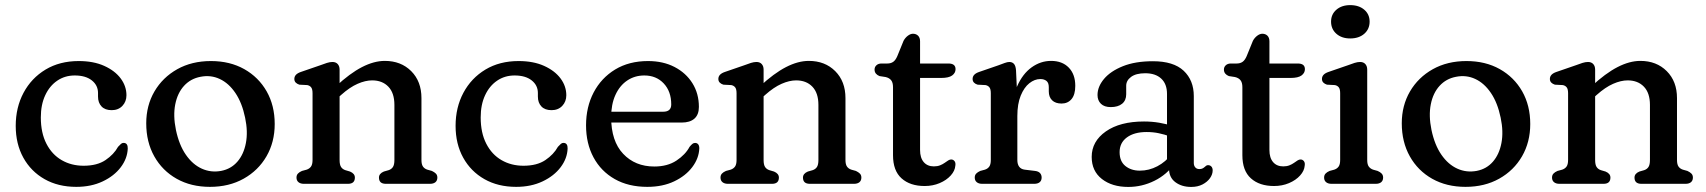

<svg xmlns="http://www.w3.org/2000/svg" viewBox="-20 -719 6672 751"><path d="M474.6 -346.4Q474.6 -321.7 458.8 -304.9Q442.9 -288.1 416.8 -288.1Q391 -288.1 377.2 -302.6Q363.4 -317.2 363.4 -341.3V-355.2Q363.4 -385.4 339.1 -404.6Q314.8 -423.8 272.4 -423.8Q233.9 -423.8 204 -403.5Q174 -383.2 156.9 -346.4Q139.7 -309.6 139.7 -259.7Q139.7 -199.2 161.6 -156.8Q183.4 -114.4 221.3 -92.6Q259.1 -70.7 307.2 -70.7Q359.8 -70.7 392.6 -92.8Q425.3 -114.9 441.7 -144.7Q448.9 -152.7 453.5 -156.5Q458.1 -160.3 463.9 -160.1Q472.1 -159.9 476.1 -154.2Q480 -148.4 479.7 -137.9Q478.2 -99.1 452.4 -64.9Q426.5 -30.6 381.6 -9.4Q336.7 11.9 278.4 11.9Q207.6 11.9 154.3 -18.3Q100.9 -48.6 71.2 -102.4Q41.5 -156.2 41.5 -226.6Q41.5 -298.7 72.1 -356.1Q102.8 -413.5 158.2 -446.9Q213.6 -480.2 288 -480.2Q345.7 -480.2 387.5 -461.4Q429.3 -442.6 452 -412.3Q474.6 -381.9 474.6 -346.4Z M805 -480.2Q879.1 -480.2 935.3 -448.7Q991.4 -417.1 1023 -361.7Q1054.5 -306.2 1054.5 -233.9Q1054.5 -163.3 1022.4 -107.7Q990.2 -52.1 933.1 -20.1Q876 11.9 801.2 11.9Q727.3 11.9 671.1 -19.7Q615 -51.3 583.5 -107.4Q552 -163.5 552 -236.7Q552 -306.2 584.1 -361.3Q616.3 -416.3 673.3 -448.3Q730.3 -480.2 805 -480.2ZM845.2 -50.6Q883.7 -58.1 908.5 -86.6Q933.3 -115.1 941.8 -159.6Q950.3 -204 938.8 -258.6Q926.8 -316.8 900.8 -355.2Q874.8 -393.7 839.5 -410.1Q804.3 -426.6 764.1 -418.6Q725.4 -411.3 699.8 -383.2Q674.2 -355.1 665.5 -310.9Q656.7 -266.7 668.1 -211Q680.4 -152.2 706.9 -113.9Q733.4 -75.5 769.4 -59.3Q805.3 -43.1 845.2 -50.6Z M1308.3 -446.6V-93.4Q1308.3 -74.5 1314.1 -65.8Q1319.8 -57.1 1330.9 -53.4L1349.1 -48Q1368.1 -40 1368.1 -24.4Q1368.1 0 1341.1 0H1168.7Q1155.3 0 1147.5 -6.4Q1139.7 -12.8 1139.7 -24.4Q1139.7 -34 1145.3 -40Q1150.9 -46 1161.1 -50.4L1179.5 -55.4Q1190.4 -59.1 1196.4 -67.4Q1202.5 -75.7 1202.5 -93.4V-354.2Q1202.5 -370.4 1197.1 -377.3Q1191.8 -384.2 1181.9 -386.2L1150.9 -387.8Q1142 -390.6 1136.6 -396.1Q1131.3 -401.6 1131.3 -410.2Q1131.3 -419.6 1137.6 -426.4Q1144 -433.2 1156.9 -437.6L1232.3 -463.6Q1247 -469.1 1258.7 -472.9Q1270.4 -476.6 1280.5 -476.6Q1293.5 -476.6 1300.9 -468.5Q1308.3 -460.4 1308.3 -446.6ZM1291.5 -327.4 1266.1 -355.8 1293.3 -380.8Q1348.8 -432.4 1395.9 -456.6Q1442.9 -480.8 1485.2 -480.8Q1548.3 -480.8 1588.4 -440.8Q1628.5 -400.7 1628.5 -335.2V-93.4Q1628.5 -75.7 1634.6 -67.3Q1640.6 -58.9 1651.5 -55.4L1669.3 -50.4Q1679.5 -45.6 1685.1 -39.8Q1690.7 -34 1690.7 -24.4Q1690.7 -12.8 1683.2 -6.4Q1675.6 0 1661.7 0H1489.3Q1462.3 0 1462.3 -24.4Q1462.3 -40 1481.3 -48L1500.1 -53.4Q1511.2 -57.1 1516.9 -65.8Q1522.7 -74.5 1522.7 -93.4V-308.8Q1522.7 -355.4 1499 -380Q1475.3 -404.6 1435.6 -404.6Q1409.2 -404.6 1378.7 -391.2Q1348.1 -377.8 1314.5 -347.8Z M2195.1 -346.4Q2195.1 -321.7 2179.3 -304.9Q2163.4 -288.1 2137.3 -288.1Q2111.5 -288.1 2097.7 -302.6Q2083.9 -317.2 2083.9 -341.3V-355.2Q2083.9 -385.4 2059.6 -404.6Q2035.3 -423.8 1992.9 -423.8Q1954.4 -423.8 1924.5 -403.5Q1894.5 -383.2 1877.4 -346.4Q1860.2 -309.6 1860.2 -259.7Q1860.2 -199.2 1882.1 -156.8Q1903.9 -114.4 1941.8 -92.6Q1979.6 -70.7 2027.7 -70.7Q2080.3 -70.7 2113.1 -92.8Q2145.8 -114.9 2162.2 -144.7Q2169.4 -152.7 2174 -156.5Q2178.6 -160.3 2184.4 -160.1Q2192.6 -159.9 2196.6 -154.2Q2200.5 -148.4 2200.2 -137.9Q2198.7 -99.1 2172.9 -64.9Q2147 -30.6 2102.1 -9.4Q2057.2 11.9 1998.9 11.9Q1928.1 11.9 1874.8 -18.3Q1821.4 -48.6 1791.7 -102.4Q1762 -156.2 1762 -226.6Q1762 -298.7 1792.6 -356.1Q1823.3 -413.5 1878.7 -446.9Q1934.1 -480.2 2008.5 -480.2Q2066.2 -480.2 2108 -461.4Q2149.8 -442.6 2172.5 -412.3Q2195.1 -381.9 2195.1 -346.4Z M2713.7 -300.8Q2713.7 -270.6 2696.3 -255.1Q2678.9 -239.6 2646.1 -239.6H2333.7V-282H2573.9Q2605.5 -282 2605.5 -310.4Q2605.5 -361.4 2576.2 -392.6Q2546.9 -423.8 2500.3 -423.8Q2462.5 -423.8 2433.1 -403.9Q2403.7 -384 2387.1 -347.4Q2370.5 -310.8 2370.5 -260.4Q2370.5 -167 2417.5 -117.4Q2464.4 -67.7 2539.3 -67.7Q2590.8 -67.7 2625.9 -90.9Q2660.9 -114.1 2677.1 -144.5Q2683.8 -152.7 2688.7 -156.5Q2693.5 -160.3 2699.5 -159.9Q2706.7 -159.7 2711 -154.4Q2715.3 -149 2715.3 -138.7Q2713.8 -99.9 2688 -65.6Q2662.2 -31.2 2617.1 -9.7Q2571.9 11.9 2511.8 11.9Q2438.2 11.9 2384.4 -18.6Q2330.6 -49.2 2301.4 -103.6Q2272.3 -158 2272.3 -228.8Q2272.3 -300.5 2302 -357.3Q2331.8 -414.1 2386.2 -447.2Q2440.7 -480.2 2514.7 -480.2Q2573.7 -480.2 2618.5 -457Q2663.3 -433.7 2688.5 -393.3Q2713.7 -352.8 2713.7 -300.8Z M2966.8 -446.6V-93.4Q2966.8 -74.5 2972.6 -65.8Q2978.3 -57.1 2989.4 -53.4L3007.6 -48Q3026.6 -40 3026.6 -24.4Q3026.6 0 2999.6 0H2827.2Q2813.8 0 2806 -6.4Q2798.2 -12.8 2798.2 -24.4Q2798.2 -34 2803.8 -40Q2809.4 -46 2819.6 -50.4L2838 -55.4Q2848.9 -59.1 2854.9 -67.4Q2861 -75.7 2861 -93.4V-354.2Q2861 -370.4 2855.6 -377.3Q2850.3 -384.2 2840.4 -386.2L2809.4 -387.8Q2800.5 -390.6 2795.1 -396.1Q2789.8 -401.6 2789.8 -410.2Q2789.8 -419.6 2796.1 -426.4Q2802.5 -433.2 2815.4 -437.6L2890.8 -463.6Q2905.5 -469.1 2917.2 -472.9Q2928.9 -476.6 2939 -476.6Q2952 -476.6 2959.4 -468.5Q2966.8 -460.4 2966.8 -446.6ZM2950 -327.4 2924.6 -355.8 2951.8 -380.8Q3007.3 -432.4 3054.4 -456.6Q3101.4 -480.8 3143.7 -480.8Q3206.8 -480.8 3246.9 -440.8Q3287 -400.7 3287 -335.2V-93.4Q3287 -75.7 3293.1 -67.3Q3299.1 -58.9 3310 -55.4L3327.8 -50.4Q3338 -45.6 3343.6 -39.8Q3349.2 -34 3349.2 -24.4Q3349.2 -12.8 3341.7 -6.4Q3334.1 0 3320.2 0H3147.8Q3120.8 0 3120.8 -24.4Q3120.8 -40 3139.8 -48L3158.6 -53.4Q3169.7 -57.1 3175.4 -65.8Q3181.2 -74.5 3181.2 -93.4V-308.8Q3181.2 -355.4 3157.5 -380Q3133.8 -404.6 3094.1 -404.6Q3067.7 -404.6 3037.2 -391.2Q3006.6 -377.8 2973 -347.8Z M3444 -417.7 3420.2 -421.4Q3411.3 -424.8 3406 -431.2Q3400.8 -437.7 3400.8 -446.9Q3400.8 -457 3408.2 -463.8Q3415.7 -470.6 3427.9 -470.6H3450.8Q3464.4 -470.6 3473.6 -477Q3482.8 -483.3 3489.7 -499.2L3514.2 -559.4Q3520.7 -571.5 3531.1 -579.3Q3541.4 -587 3551 -587Q3563.3 -587 3571.1 -579.3Q3578.8 -571.5 3578.8 -557.4V-132.2Q3578.8 -101.6 3593.2 -84.9Q3607.6 -68.2 3632.8 -68.2Q3646.6 -68.2 3656.9 -72.3Q3667.2 -76.4 3675 -82Q3682.7 -87.6 3689.1 -91.6Q3695.5 -95.6 3701.2 -95.2Q3708.6 -95 3713.6 -88.7Q3718.6 -82.3 3716.8 -71.2Q3715.3 -50.9 3698.8 -32.6Q3682.3 -14.2 3655.5 -2.8Q3628.7 8.6 3596.8 8.6Q3539.8 8.6 3506.4 -21.4Q3473 -51.3 3473 -111.8V-377.9Q3473 -395.9 3465.8 -405Q3458.7 -414.2 3444 -417.7ZM3529.2 -414.1V-470.6H3689.8Q3703.4 -470.6 3710.5 -465.2Q3717.6 -459.7 3717.6 -448.3Q3717.6 -433.6 3704.3 -423.8Q3691 -414.1 3661.2 -414.1Z M3937.2 -264Q3937.2 -333.3 3958.6 -381.8Q3980 -430.3 4015.2 -455.6Q4050.3 -480.8 4091.3 -480.8Q4134.9 -480.8 4160.4 -454.6Q4185.9 -428.4 4185.9 -383.2Q4185.9 -348.8 4171.3 -331.4Q4156.6 -314 4132.3 -314Q4108.3 -314 4095.3 -326.7Q4082.3 -339.5 4082.3 -361.6V-378Q4082.3 -395.3 4073.2 -402.5Q4064 -409.8 4049.2 -409.8Q4026.9 -409.8 4006.3 -393.5Q3985.7 -377.2 3972.5 -344.9Q3959.3 -312.7 3959.3 -265.2ZM3954.1 -444.2 3959.3 -332.4V-93.4Q3959.3 -76.5 3966.5 -66.9Q3973.6 -57.3 3987.9 -55.4L4028.9 -50.4Q4041.9 -48.8 4048.1 -41.9Q4054.3 -35 4054.3 -24.4Q4054.3 -12.8 4046.8 -6.4Q4039.2 0 4025.3 0H3821.7Q3808.3 0 3800.5 -6.4Q3792.7 -12.8 3792.7 -24.4Q3792.7 -34 3798.3 -39.9Q3803.9 -45.8 3814.1 -50.4L3832.5 -55.4Q3843.4 -58.9 3849.4 -67.3Q3855.5 -75.7 3855.5 -93.4V-354.2Q3855.5 -370.4 3850.1 -377.3Q3844.8 -384.2 3834.9 -386.2L3803.9 -387.8Q3795 -390.4 3789.6 -396Q3784.3 -401.6 3784.3 -410.2Q3784.3 -419.6 3790.6 -426.4Q3797 -433.2 3809.9 -437.6L3885.3 -463.6Q3898.6 -468.5 3909.6 -472.6Q3920.6 -476.6 3927.9 -476.6Q3939.3 -476.6 3946 -469.2Q3952.7 -461.8 3954.1 -444.2Z M4552.7 -58.8V-77.2L4544.7 -88.8V-351.5Q4544.7 -390.6 4522.1 -411.5Q4499.6 -432.5 4459.6 -432.5Q4423.5 -432.5 4404.3 -418.3Q4385.1 -404.1 4385.1 -383.7V-350.3Q4385.1 -326.3 4369.1 -313.2Q4353.1 -300.1 4324.5 -300.1Q4299.7 -300.1 4286.3 -313Q4272.9 -326 4272.9 -347.3Q4272.9 -380 4298.3 -410.3Q4323.7 -440.6 4372.2 -460.1Q4420.7 -479.5 4489.6 -479.5Q4570.1 -479.5 4609.8 -442.3Q4649.5 -405 4649.5 -343.1V-81.6Q4649.5 -70.8 4655.3 -64.3Q4661 -57.7 4671.2 -57.7Q4678.7 -57.7 4683.3 -60Q4687.8 -62.2 4691.1 -65.1Q4694.5 -68.1 4697.7 -70.6Q4700.9 -73 4705.2 -73Q4713.3 -73 4718.3 -67.5Q4723.3 -62 4723.3 -52.4Q4723.3 -37 4712.8 -22.1Q4702.2 -7.2 4683.4 2.5Q4664.6 12.2 4639.5 12.2Q4602.1 12.2 4577.4 -6.4Q4552.7 -24.9 4552.7 -58.8ZM4250.1 -105.3Q4250.1 -166 4305.4 -204.9Q4360.8 -243.8 4454.8 -243.8Q4485.6 -243.8 4514.7 -238.9Q4543.7 -234 4564.9 -226L4555.3 -185.8Q4535.1 -193.1 4512.8 -197.8Q4490.5 -202.6 4465 -202.6Q4416.5 -202.6 4387.9 -181.6Q4359.3 -160.6 4359.3 -123.9Q4359.3 -87.9 4381.9 -69.7Q4404.5 -51.5 4438.3 -51.5Q4474.4 -51.5 4507 -68.7Q4539.6 -85.8 4563.3 -116.9L4575.7 -80.7Q4544.6 -36.2 4495.8 -12Q4447 12.2 4393.1 12.2Q4329.9 12.2 4290 -18.9Q4250.1 -50 4250.1 -105.3Z M4810.5 -417.7 4786.7 -421.4Q4777.8 -424.8 4772.5 -431.2Q4767.3 -437.7 4767.3 -446.9Q4767.3 -457 4774.7 -463.8Q4782.2 -470.6 4794.4 -470.6H4817.3Q4830.9 -470.6 4840.1 -477Q4849.3 -483.3 4856.2 -499.2L4880.7 -559.4Q4887.2 -571.5 4897.6 -579.3Q4907.9 -587 4917.5 -587Q4929.8 -587 4937.6 -579.3Q4945.3 -571.5 4945.3 -557.4V-132.2Q4945.3 -101.6 4959.7 -84.9Q4974.1 -68.2 4999.3 -68.2Q5013.1 -68.2 5023.4 -72.3Q5033.7 -76.4 5041.5 -82Q5049.2 -87.6 5055.6 -91.6Q5062 -95.6 5067.7 -95.2Q5075.1 -95 5080.1 -88.7Q5085.1 -82.3 5083.3 -71.2Q5081.8 -50.9 5065.3 -32.6Q5048.8 -14.2 5022 -2.8Q4995.2 8.6 4963.3 8.6Q4906.3 8.6 4872.9 -21.4Q4839.5 -51.3 4839.5 -111.8V-377.9Q4839.5 -395.9 4832.3 -405Q4825.2 -414.2 4810.5 -417.7ZM4895.7 -414.1V-470.6H5056.3Q5069.9 -470.6 5077 -465.2Q5084.1 -459.7 5084.1 -448.3Q5084.1 -433.6 5070.8 -423.8Q5057.5 -414.1 5027.7 -414.1Z M5327.8 -446.6V-93.4Q5327.8 -75.7 5334 -67.4Q5340.1 -59.1 5350.8 -55.4L5368.6 -50.4Q5378.8 -46 5384.4 -40Q5390 -34 5390 -24.4Q5390 -12.8 5382.5 -6.4Q5374.9 0 5361 0H5188.2Q5174.8 0 5167 -6.4Q5159.2 -12.8 5159.2 -24.4Q5159.2 -34 5164.8 -40Q5170.4 -46 5180.6 -50.4L5199 -55.4Q5209.9 -59.1 5215.9 -67.4Q5222 -75.7 5222 -93.4V-354.2Q5222 -370.4 5216.6 -377.3Q5211.3 -384.2 5201.4 -386.2L5170.4 -387.8Q5161.5 -390.6 5156.1 -396.1Q5150.8 -401.6 5150.8 -410.2Q5150.8 -419.6 5157.1 -426.4Q5163.5 -433.2 5176.4 -437.6L5251.8 -463.6Q5266.5 -469.1 5278.2 -472.9Q5289.9 -476.6 5300 -476.6Q5313 -476.6 5320.4 -468.5Q5327.8 -460.4 5327.8 -446.6ZM5261.2 -568.6Q5228 -568.6 5207.2 -586.9Q5186.4 -605.3 5186.4 -634.4Q5186.4 -663 5207.2 -681Q5228 -699 5261.2 -699Q5295.3 -699 5316.3 -681Q5337.2 -663 5337.2 -634.4Q5337.2 -605.3 5316.3 -586.9Q5295.3 -568.6 5261.2 -568.6Z M5716 -480.2Q5790.1 -480.2 5846.3 -448.7Q5902.4 -417.1 5934 -361.7Q5965.5 -306.2 5965.5 -233.9Q5965.5 -163.3 5933.4 -107.7Q5901.2 -52.1 5844.1 -20.1Q5787 11.9 5712.2 11.9Q5638.3 11.9 5582.1 -19.7Q5526 -51.3 5494.5 -107.4Q5463 -163.5 5463 -236.7Q5463 -306.2 5495.1 -361.3Q5527.3 -416.3 5584.3 -448.3Q5641.3 -480.2 5716 -480.2ZM5756.2 -50.6Q5794.7 -58.1 5819.5 -86.6Q5844.3 -115.1 5852.8 -159.6Q5861.3 -204 5849.8 -258.6Q5837.8 -316.8 5811.8 -355.2Q5785.8 -393.7 5750.5 -410.1Q5715.3 -426.6 5675.1 -418.6Q5636.4 -411.3 5610.8 -383.2Q5585.2 -355.1 5576.5 -310.9Q5567.7 -266.7 5579.1 -211Q5591.4 -152.2 5617.9 -113.9Q5644.4 -75.5 5680.4 -59.3Q5716.3 -43.1 5756.2 -50.6Z M6219.3 -446.6V-93.4Q6219.3 -74.5 6225.1 -65.8Q6230.8 -57.1 6241.9 -53.4L6260.1 -48Q6279.1 -40 6279.1 -24.4Q6279.1 0 6252.1 0H6079.7Q6066.3 0 6058.5 -6.4Q6050.7 -12.8 6050.7 -24.4Q6050.7 -34 6056.3 -40Q6061.9 -46 6072.1 -50.4L6090.5 -55.4Q6101.4 -59.1 6107.4 -67.4Q6113.5 -75.7 6113.5 -93.4V-354.2Q6113.5 -370.4 6108.1 -377.3Q6102.8 -384.2 6092.9 -386.2L6061.9 -387.8Q6053 -390.6 6047.6 -396.1Q6042.3 -401.6 6042.3 -410.2Q6042.3 -419.6 6048.6 -426.4Q6055 -433.2 6067.9 -437.6L6143.3 -463.6Q6158 -469.1 6169.7 -472.9Q6181.4 -476.6 6191.5 -476.6Q6204.5 -476.6 6211.9 -468.5Q6219.3 -460.4 6219.3 -446.6ZM6202.5 -327.4 6177.1 -355.8 6204.3 -380.8Q6259.8 -432.4 6306.9 -456.6Q6353.9 -480.8 6396.2 -480.8Q6459.3 -480.8 6499.4 -440.8Q6539.5 -400.7 6539.5 -335.2V-93.4Q6539.5 -75.7 6545.6 -67.3Q6551.6 -58.9 6562.5 -55.4L6580.3 -50.4Q6590.5 -45.6 6596.1 -39.8Q6601.7 -34 6601.7 -24.4Q6601.7 -12.8 6594.2 -6.4Q6586.6 0 6572.7 0H6400.3Q6373.3 0 6373.3 -24.4Q6373.3 -40 6392.3 -48L6411.1 -53.4Q6422.2 -57.1 6427.9 -65.8Q6433.7 -74.5 6433.7 -93.4V-308.8Q6433.7 -355.4 6410 -380Q6386.3 -404.6 6346.6 -404.6Q6320.2 -404.6 6289.7 -391.2Q6259.1 -377.8 6225.5 -347.8Z"/></svg>

Font: Fraunces SuperSoft
Style: Regular
Weight: 900
Version: Version 1.000;[b76b70a41]